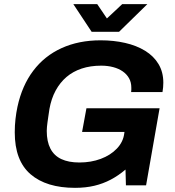

<svg xmlns="http://www.w3.org/2000/svg" viewBox="-20 -892 842 924"><path d="M341 12Q203 12 127 -53.5Q51 -119 51 -255Q51 -288 54.5 -319Q58 -350 64 -378Q86 -480 140 -551.5Q194 -623 276.5 -660.5Q359 -698 464 -698Q527 -698 582 -685.5Q637 -673 678.5 -647.5Q720 -622 743 -583.5Q766 -545 766 -494Q766 -483 765 -472Q764 -461 762 -449H611Q612 -455 612 -460Q612 -465 612 -470Q612 -496 601 -515.5Q590 -535 570.5 -548.5Q551 -562 524.5 -569Q498 -576 467 -576Q415 -576 373 -562Q331 -548 300 -521.5Q269 -495 248 -456.5Q227 -418 218 -368Q215 -347 212.5 -331Q210 -315 208.5 -303Q207 -291 206 -281.5Q205 -272 205 -262Q205 -211 222.5 -177Q240 -143 275 -126.5Q310 -110 362 -110Q418 -110 465 -127.5Q512 -145 542.5 -177Q573 -209 578 -250L579 -257H375L396 -371H748L683 0H586L584 -76Q550 -47 513 -27.5Q476 -8 434 2Q392 12 341 12ZM689 -872 553 -739H421L333 -872H448L517 -770L460 -771L568 -872Z"/></svg>

Font: Archivo SemiBold
Style: Bold Italic
Weight: 700
Italic angle: -10°
Version: Version 2.001